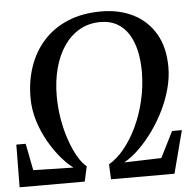

<svg xmlns="http://www.w3.org/2000/svg" viewBox="-55 -806 872 859"><g transform="rotate(-5 381.0 -376.0)"><path d="M-1.5 0 0.5 -191.5H42.5L66 -71L246.5 -67Q222 -84 193.8 -116.8Q165.5 -149.5 140 -193.5Q114.5 -237.5 98.2 -289Q82 -340.5 82 -394.5Q82 -470.5 104.8 -535.8Q127.5 -601 171.8 -649.5Q216 -698 281 -725Q346 -752 430.5 -752Q511 -752 573.8 -720.5Q636.5 -689 672.5 -627.8Q708.5 -566.5 708.5 -477Q708.5 -431 695.5 -382.2Q682.5 -333.5 659.8 -286.8Q637 -240 607.2 -198.2Q577.5 -156.5 543.8 -123.2Q510 -90 475 -70L641.5 -75L700 -191.5H744L694 0H409L406 -67.5Q443 -89 475.8 -129.2Q508.5 -169.5 533.8 -223.2Q559 -277 573.5 -339Q588 -401 588.5 -467Q588.5 -518 578.8 -561.5Q569 -605 548.8 -637.2Q528.5 -669.5 497.2 -687.2Q466 -705 423 -705Q370.5 -705 329.2 -681.5Q288 -658 259 -615.8Q230 -573.5 214.8 -516.2Q199.5 -459 199.5 -391.5Q199.5 -339.5 208.2 -288.2Q217 -237 232.5 -192.5Q248 -148 267 -115.5Q286 -83 306 -67.5L291 0Z"/></g></svg>

Font: Merriweather 72pt Medium
Style: Italic
Weight: 500
Italic angle: -7.8°
Version: Version 2.101